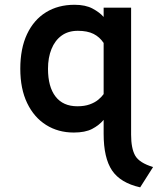

<svg xmlns="http://www.w3.org/2000/svg" viewBox="-20 -543 661 804"><path d="M567 241.5Q484.5 223 449.2 170.8Q414 118.5 414 17.5V-41Q394.5 -18 365.5 -3Q336.5 12 289 12Q223.5 12 173 -19.8Q122.5 -51.5 93.8 -111.2Q65 -171 65 -255Q65 -340 93.2 -400Q121.5 -460 172.5 -491.5Q223.5 -523 292 -523Q338 -523 367.8 -507Q397.5 -491 414 -472V-511H529V21Q529 78.5 546.2 108.8Q563.5 139 621 156.5ZM304 -98Q334 -98 355.5 -105.8Q377 -113.5 391.2 -125.2Q405.5 -137 414 -149V-363Q397.5 -388 371.8 -401Q346 -414 306 -414Q265.5 -414 237.8 -393.8Q210 -373.5 195.5 -337.5Q181 -301.5 181 -255Q181 -179.5 212.5 -138.8Q244 -98 304 -98Z"/></svg>

Font: Overpass Mono
Style: Bold
Weight: 700
Monospace: yes
Designer: Delve Withrington, Dave Bailey
Foundry: Delve Fonts LLC
Version: Version 4.000